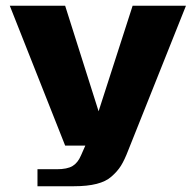

<svg xmlns="http://www.w3.org/2000/svg" viewBox="-20 -505 669 666"><path d="M237 141H110V82H177Q213 82 231.5 71Q250 60 261 34L276 0H206L14 -485H206L322 -119L440 -485H625L425 16Q412 50 399.5 70Q387 90 366 108Q329 141 237 141Z"/></svg>

Font: Sarpanch ExtraBold
Style: Regular
Weight: 800
Designer: Manushi Parikh (Devanagari and Latin), Jyotish Sonowal (Devanagari)
Foundry: Indian Type Foundry
Version: Version 2.004;PS 1.0;hotconv 1.0.78;makeotf.lib2.5.61930; tt